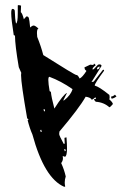

<svg xmlns="http://www.w3.org/2000/svg" viewBox="-20 -717 494 743"><path d="M228.5 5.9Q151.4 -27.3 105.5 -196.3Q94.7 -220.7 86.9 -252L90.8 -252.9L85 -259.8Q61.5 -394.5 61.5 -425.8Q61.5 -433.6 62.5 -434.6L52.7 -457Q38.1 -543 38.1 -577.1Q37.1 -581.1 34.2 -581.1H33.2Q23.4 -642.6 23.4 -666Q23.4 -682.6 28.3 -682.6Q35.2 -682.6 37.1 -675.8Q38.1 -641.6 42 -626Q48.8 -627.9 48.8 -667V-696.3L52.7 -697.3L61.5 -695.3L60.5 -669.9Q66.4 -666 72.3 -642.6L82 -653.3H84Q89.8 -653.3 91.8 -646.5Q93.8 -639.6 96.7 -610.4Q100.6 -614.3 104 -616.2Q107.4 -618.2 110.4 -618.2Q116.2 -618.2 128.9 -606.4Q123 -605.5 123 -588.9L124 -574.2Q138.7 -538.1 147.5 -503.9Q269.5 -426.8 275.4 -426.8H276.4Q281.2 -426.8 288.1 -413.1Q298.8 -418 314.5 -442.4L308.6 -448.2L306.6 -456.1L329.1 -466.8L338.9 -465.8H342.8L341.8 -467.8Q341.8 -469.7 344.7 -470.7L350.6 -464.8Q337.9 -455.1 337.9 -449.2V-448.2L342.8 -449.2L359.4 -466.8L365.2 -467.8Q372.1 -467.8 373 -461.9L334 -399.4L342.8 -401.4L377.9 -446.3L381.8 -447.3L382.8 -443.4Q346.7 -394.5 346.7 -386.7V-385.7Q363.3 -381.8 403.3 -349.6L404.3 -340.8L403.3 -332Q415 -322.3 417 -314.5Q408.2 -303.7 403.3 -301.8Q381.8 -321.3 350.6 -323.2Q347.7 -326.2 345.7 -328.6Q343.8 -331.1 343.8 -333L351.6 -335L350.6 -339.8L346.7 -338.9Q339.8 -332 335 -331.1Q331.1 -339.8 311.5 -342.8Q286.1 -297.9 210 -208L209 -198.2Q209 -192.4 226.6 -160.2L230.5 -161.1L229.5 -183.6L237.3 -185.5Q239.3 -160.2 239.3 -143.6Q239.3 -112.3 231.4 -110.4L222.7 -113.3L223.6 -104.5Q223.6 -94.7 216.8 -85.9Q228.5 -60.5 234.4 -34.2Q230.5 -22.5 230.5 -10.7Q230.5 -2.9 232.4 4.9ZM190.4 -296.9Q225.6 -352.5 239.3 -357.4L224.6 -328.1L228.5 -329.1Q253.9 -348.6 260.7 -372.1Q215.8 -403.3 170.9 -419.9Q167 -418.9 167 -407.2Q167 -393.6 171.9 -365.2Q172.9 -362.3 175.8 -362.3H176.8Q178.7 -340.8 190.4 -296.9ZM355.5 -448.2 359.4 -449.2Q365.2 -451.2 365.2 -456.1V-460Q355.5 -457 355.5 -451.2ZM150.4 -286.1 154.3 -287.1 152.3 -294.9 148.4 -293.9ZM412.1 -335 409.2 -342.8Q418.9 -344.7 424.8 -350.6L430.7 -343.8Q421.9 -336.9 412.1 -335ZM137.7 -206.1 141.6 -207 139.6 -214.8 135.7 -213.9ZM230.5 -131.8 234.4 -132.8 232.4 -140.6 228.5 -139.6Z"/></svg>

Font: Blackcraft
Style: Regular
Weight: 400
Designer: GGBotNet
Foundry: GGBotNet
Version: 1.00